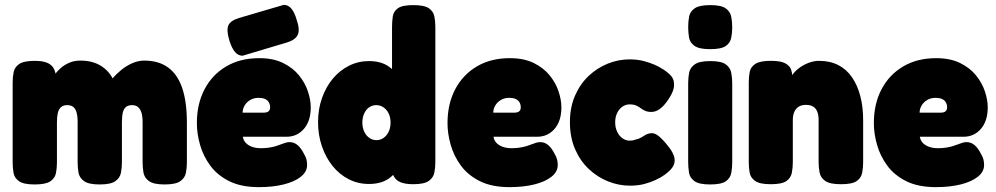

<svg xmlns="http://www.w3.org/2000/svg" viewBox="-20 -749 4094 789"><path d="M122 9Q77 9 58 -4.5Q39 -18 35.5 -39Q32 -60 32 -82V-409Q32 -432 36 -452.5Q40 -473 59 -486Q78 -499 124 -499Q169 -499 189.5 -481.5Q210 -464 210 -425L196 -428Q197 -431 205 -442.5Q213 -454 227.5 -467.5Q242 -481 263 -490.5Q284 -500 311 -500Q341 -500 365.5 -492Q390 -484 409.5 -468Q429 -452 443 -427Q459 -446 479.5 -462.5Q500 -479 524 -489.5Q548 -500 573 -500Q632 -500 671 -471.5Q710 -443 729 -386.5Q748 -330 748 -245V-82Q748 -60 744 -39Q740 -18 721 -4.5Q702 9 656 9Q611 9 592 -5Q573 -19 569.5 -40Q566 -61 566 -83V-247Q566 -272 561 -287Q556 -302 546.5 -309.5Q537 -317 523 -317Q508 -317 498.5 -310Q489 -303 485 -287.5Q481 -272 481 -246V-82Q481 -60 477 -39Q473 -18 454 -4.5Q435 9 389 9Q344 9 325 -5Q306 -19 302.5 -40Q299 -61 299 -83V-247Q299 -272 294.5 -287.5Q290 -303 280.5 -310Q271 -317 256 -317Q240 -317 230.5 -308.5Q221 -300 217.5 -284.5Q214 -269 214 -247V-81Q214 -59 210 -38Q206 -17 187 -4Q168 9 122 9Z M1044 20Q971 20 922 -4.5Q873 -29 844 -68.5Q815 -108 802 -154Q789 -200 789 -243Q789 -322 820.5 -382Q852 -442 909.5 -476Q967 -510 1045 -510Q1103 -510 1143.5 -490Q1184 -470 1209 -439Q1234 -408 1245.5 -373Q1257 -338 1257 -308Q1257 -252 1229 -219.5Q1201 -187 1157 -187H978Q980 -173 989.5 -162.5Q999 -152 1015 -146Q1031 -140 1052 -140Q1071 -140 1086.5 -142.5Q1102 -145 1113.5 -148.5Q1125 -152 1135 -156Q1145 -160 1153.5 -162.5Q1162 -165 1170 -165Q1188 -165 1202.5 -153Q1217 -141 1229 -117Q1237 -104 1239.5 -93Q1242 -82 1242 -71Q1242 -43 1216 -22.5Q1190 -2 1145.5 9Q1101 20 1044 20ZM977 -286H1063Q1077 -286 1083.5 -291.5Q1090 -297 1090 -308Q1090 -320 1084.5 -329Q1079 -338 1068.5 -342.5Q1058 -347 1043 -347Q1023 -347 1008 -338Q993 -329 985 -315Q977 -301 977 -286ZM977 -520Q959 -520 946 -535Q933 -550 923 -581Q910 -623 918 -643.5Q926 -664 962 -675L1146 -729Q1164 -729 1177 -714Q1190 -699 1199 -668Q1213 -628 1204 -607Q1195 -586 1161 -575Z M1496 7Q1451 7 1413 -12.5Q1375 -32 1347 -66.5Q1319 -101 1303 -147.5Q1287 -194 1287 -247Q1287 -300 1303 -345.5Q1319 -391 1347 -425Q1375 -459 1413.5 -478.5Q1452 -498 1496 -498Q1542 -498 1572.5 -479Q1603 -460 1620.5 -426Q1638 -392 1645.5 -346Q1653 -300 1654 -247Q1654 -196 1647 -150Q1640 -104 1623 -69Q1606 -34 1575 -13.5Q1544 7 1496 7ZM1527 -173Q1543 -173 1556.5 -182.5Q1570 -192 1577.5 -208.5Q1585 -225 1585 -245Q1585 -266 1577.5 -282Q1570 -298 1556.5 -307.5Q1543 -317 1526 -317Q1510 -317 1497 -308Q1484 -299 1476.5 -282.5Q1469 -266 1469 -245Q1469 -225 1476.5 -208.5Q1484 -192 1497.5 -182.5Q1511 -173 1527 -173ZM1678 8Q1638 8 1618 -4Q1598 -16 1591 -43V-638Q1591 -660 1594 -681Q1597 -702 1615 -715Q1633 -728 1678 -728Q1724 -728 1742.5 -715Q1761 -702 1765 -681.5Q1769 -661 1769 -638V-83Q1769 -61 1765 -40Q1761 -19 1742 -5.5Q1723 8 1678 8Z M2074 20Q2001 20 1952 -4.5Q1903 -29 1874 -68.5Q1845 -108 1832 -154Q1819 -200 1819 -243Q1819 -322 1850.5 -382Q1882 -442 1939.5 -476Q1997 -510 2075 -510Q2133 -510 2173.5 -490Q2214 -470 2239 -439Q2264 -408 2275.5 -373Q2287 -338 2287 -308Q2287 -252 2259 -219.5Q2231 -187 2187 -187H2008Q2010 -173 2019.5 -162.5Q2029 -152 2045 -146Q2061 -140 2082 -140Q2101 -140 2116.5 -142.5Q2132 -145 2143.5 -148.5Q2155 -152 2165 -156Q2175 -160 2183.5 -162.5Q2192 -165 2200 -165Q2218 -165 2232.5 -153Q2247 -141 2259 -117Q2267 -104 2269.5 -93Q2272 -82 2272 -71Q2272 -43 2246 -22.5Q2220 -2 2175.5 9Q2131 20 2074 20ZM2007 -286H2093Q2107 -286 2113.5 -291.5Q2120 -297 2120 -308Q2120 -320 2114.5 -329Q2109 -338 2098.5 -342.5Q2088 -347 2073 -347Q2053 -347 2038 -338Q2023 -329 2015 -315Q2007 -301 2007 -286Z M2569 14Q2523 14 2479 -3.5Q2435 -21 2399.5 -54.5Q2364 -88 2343 -136.5Q2322 -185 2322 -247Q2322 -308 2343 -356Q2364 -404 2399 -437Q2434 -470 2477.5 -487.5Q2521 -505 2567 -505Q2600 -505 2626 -498Q2652 -491 2670 -483Q2688 -475 2695 -470Q2715 -459 2732.5 -443Q2750 -427 2750 -401Q2750 -388 2745 -374.5Q2740 -361 2729 -344Q2694 -289 2657 -289Q2641 -289 2630.5 -294Q2620 -299 2612 -305Q2604 -311 2594 -315.5Q2584 -320 2567 -320Q2551 -320 2537.5 -310.5Q2524 -301 2516 -284.5Q2508 -268 2508 -246Q2508 -225 2516 -208Q2524 -191 2537 -181.5Q2550 -172 2565 -171Q2575 -171 2582 -172.5Q2589 -174 2594 -176Q2599 -178 2602 -178Q2615 -183 2626.5 -191Q2638 -199 2651 -201Q2668 -205 2686 -190.5Q2704 -176 2726 -148Q2747 -122 2751.5 -100.5Q2756 -79 2742.5 -60Q2729 -41 2695 -20Q2690 -17 2672 -8.5Q2654 0 2628 7Q2602 14 2569 14Z M2898 9Q2853 9 2834 -4.5Q2815 -18 2811.5 -39Q2808 -60 2808 -82V-408Q2808 -430 2812 -450.5Q2816 -471 2835 -484.5Q2854 -498 2899 -498Q2944 -498 2962.5 -484.5Q2981 -471 2985 -450Q2989 -429 2989 -406V-81Q2989 -59 2985 -38Q2981 -17 2962.5 -4Q2944 9 2898 9ZM2898 -547Q2853 -547 2834 -560.5Q2815 -574 2811.5 -595Q2808 -616 2808 -638Q2808 -661 2812 -681.5Q2816 -702 2835 -715Q2854 -728 2899 -728Q2944 -728 2962.5 -714.5Q2981 -701 2985 -680Q2989 -659 2989 -637Q2989 -615 2985 -594Q2981 -573 2962.5 -560Q2944 -547 2898 -547Z M3147 8Q3102 8 3083 -5.5Q3064 -19 3060.5 -40Q3057 -61 3057 -83V-412Q3057 -434 3061 -454Q3065 -474 3084 -486.5Q3103 -499 3148 -499Q3189 -499 3207.5 -488.5Q3226 -478 3231 -463Q3236 -448 3235.5 -435.5Q3235 -423 3237 -420L3227 -411Q3226 -427 3237 -442.5Q3248 -458 3266 -471Q3284 -484 3305 -491.5Q3326 -499 3345 -499Q3391 -499 3425 -481.5Q3459 -464 3481.5 -431Q3504 -398 3515.5 -353.5Q3527 -309 3527 -255V-82Q3527 -60 3523 -39Q3519 -18 3500.5 -5Q3482 8 3436 8Q3390 8 3371 -5.5Q3352 -19 3348 -40Q3344 -61 3344 -83V-256Q3344 -276 3338.5 -290Q3333 -304 3321.5 -311Q3310 -318 3292 -318Q3274 -318 3262 -310.5Q3250 -303 3244 -289Q3238 -275 3238 -256V-82Q3238 -60 3234 -39Q3230 -18 3211.5 -5Q3193 8 3147 8Z M3826 20Q3753 20 3704 -4.5Q3655 -29 3626 -68.5Q3597 -108 3584 -154Q3571 -200 3571 -243Q3571 -322 3602.5 -382Q3634 -442 3691.5 -476Q3749 -510 3827 -510Q3885 -510 3925.5 -490Q3966 -470 3991 -439Q4016 -408 4027.5 -373Q4039 -338 4039 -308Q4039 -252 4011 -219.5Q3983 -187 3939 -187H3760Q3762 -173 3771.5 -162.5Q3781 -152 3797 -146Q3813 -140 3834 -140Q3853 -140 3868.5 -142.5Q3884 -145 3895.5 -148.5Q3907 -152 3917 -156Q3927 -160 3935.5 -162.5Q3944 -165 3952 -165Q3970 -165 3984.5 -153Q3999 -141 4011 -117Q4019 -104 4021.5 -93Q4024 -82 4024 -71Q4024 -43 3998 -22.5Q3972 -2 3927.5 9Q3883 20 3826 20ZM3759 -286H3845Q3859 -286 3865.5 -291.5Q3872 -297 3872 -308Q3872 -320 3866.5 -329Q3861 -338 3850.5 -342.5Q3840 -347 3825 -347Q3805 -347 3790 -338Q3775 -329 3767 -315Q3759 -301 3759 -286Z"/></svg>

Font: Fredoka SemiCondensed
Style: Bold
Weight: 700
Width: 4
Designer: Ben Nathan
Foundry: Milena B. Brandão, Ben Nathan
Version: Version 2.001